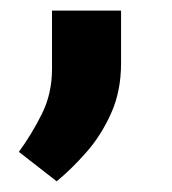

<svg xmlns="http://www.w3.org/2000/svg" viewBox="-20 -134 320 357"><path d="M76.7 -5.9V-114.3H205.1V-16.6Q205.1 35.2 186.8 76.2Q168.5 117.2 140.9 148.7Q113.3 180.2 85.4 203.1L15.1 148.4Q38.6 116.2 57.6 78.4Q76.7 40.5 76.7 -5.9Z"/></svg>

Font: Vazirmatn UI FD Black
Style: Regular
Weight: 900
Designer: Saber Rastikerdar
Foundry: Saber Rastikerdar
Version: Version 33.003